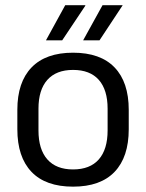

<svg xmlns="http://www.w3.org/2000/svg" viewBox="-20 -703 560 736"><path d="M260 12.5Q155 12.5 100.8 -44.2Q46.5 -101 46.5 -207.5V-282Q46.5 -388 101 -444.5Q155.5 -501 260 -501Q365 -501 419.2 -444.5Q473.5 -388 473.5 -282V-207.5Q473.5 -101 419.2 -44.2Q365 12.5 260 12.5ZM260 -53.5Q325 -53.5 358.8 -92Q392.5 -130.5 392.5 -203V-286.5Q392.5 -358.5 358.8 -396.8Q325 -435 260 -435Q195.5 -435 161.5 -396.8Q127.5 -358.5 127.5 -286.5V-203Q127.5 -130.5 161.5 -92Q195.5 -53.5 260 -53.5ZM373 -683H450V-682.5L361.5 -548.5H299V-549ZM230 -683H307V-681L218.5 -548.5H156.5V-549Z"/></svg>

Font: Anek Latin Medium
Style: Regular
Weight: 400
Version: Version 1.003